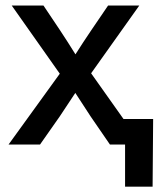

<svg xmlns="http://www.w3.org/2000/svg" viewBox="-20 -536 590 712"><path d="M201.7 -262.7 11.7 0H128.4L201.7 -104.5C221.2 -134.3 240.2 -162.6 259.3 -191.4C277.8 -162.6 296.4 -134.3 315.9 -104.5L387.7 0H443.8V156.2H545.9L547.9 -94.7H438L317.9 -264.2L496.6 -515.6H380.9L318.4 -423.8C297.9 -393.6 278.8 -364.3 259.8 -334.5C241.2 -364.3 222.7 -393.6 202.6 -423.8L141.1 -515.6H23.4Z"/></svg>

Font: Inteeer Medium
Style: Regular
Weight: 500
Designer: Rasmus Andersson
Foundry: rsms
Version: Version 4.001;Glyphs 3.4 (3402)